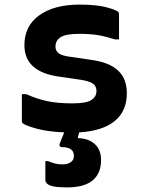

<svg xmlns="http://www.w3.org/2000/svg" viewBox="-20 -567 640 834"><path d="M294 -118Q355 -118 377 -132.5Q399 -147 399 -172Q399 -191 386 -202Q373 -213 334 -220L231 -235Q86 -257 86 -371Q86 -454 150.5 -500.5Q215 -547 325 -547Q399 -547 442 -535.5Q485 -524 494 -515Q497 -512 497 -506V-396H478Q435 -410 402 -415Q369 -420 324 -420Q266 -420 243.5 -405.5Q221 -391 221 -365Q221 -347 233.5 -336.5Q246 -326 280 -321L376 -307Q456 -296 493.5 -260Q531 -224 531 -162Q531 -84 478 -41Q425 2 324 8Q322 17 320 23L318 33Q365 34 392 59Q419 84 419 128Q419 186 382.5 216.5Q346 247 272 247Q217 247 197 238.5Q177 230 177 215V133H189Q203 139 218 143Q233 147 252 147Q272 147 286.5 138Q301 129 301 110Q301 72 248 72Q243 72 240 68Q237 64 239 58Q244 45 249 32.5Q254 20 259 8Q185 5 136 -9Q87 -23 77 -33Q75 -35 75 -40V-158H94Q141 -137 186 -127.5Q231 -118 294 -118Z"/></svg>

Font: Recursive Mn Lnr St
Style: Bold
Weight: 700
Monospace: yes
Version: Version 1.079;hotconv 1.0.112;makeotfexe 2.5.65598; ttfautoh